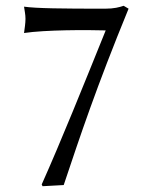

<svg xmlns="http://www.w3.org/2000/svg" viewBox="-20 -630 505 663"><path d="M345 -525C267 -332 191 -143 124 7L127 13L200 9C257 -161 312 -327 424 -600L407 -610C392 -605 374 -600 343 -600C194 -600 106 -601 63 -607C65 -592 68 -580 68 -565C68 -550 65 -531 63 -516C136 -527 280 -527 345 -525Z"/></svg>

Font: Libertinus Sans
Style: Regular
Weight: 400
Designer: Philipp H. Poll, Khaled Hosny
Foundry: Caleb Maclennan
Version: Version 7.050;RELEASE